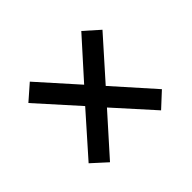

<svg xmlns="http://www.w3.org/2000/svg" viewBox="-99 -692 667 667"><g transform="rotate(-45 234.0 -358.5)"><path d="M106 -161 233 -303 359 -163 413 -213 283 -359 413 -505 358 -554 233 -415 107 -556 51 -507 183 -360 51 -211Z"/></g></svg>

Font: Noto Serif Devanagari Condensed Black
Style: Regular
Weight: 900
Width: 3
Designer: Universal Thirst, Indian Type Foundry and the Monotype Design Team
Foundry: Monotype Imaging Inc.
Version: Version 2.004